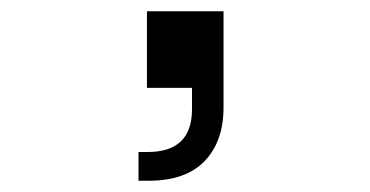

<svg xmlns="http://www.w3.org/2000/svg" viewBox="-20 -156 658 341"><path d="M241 0V-136H377V35Q377 95 343.5 130Q310 165 244 165H226V114H242Q321 114 321 38V0Z"/></svg>

Font: Fragment Mono SC
Style: Regular
Weight: 400
Monospace: yes
Designer: Wei Huang based on Nimbus Sans by URW Studio, based on Helvetica by Max Miedinger.
Foundry: Wei Huang
Version: Version 1.012; ttfautohint (v1.8.4.7-5d5b)